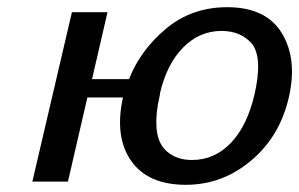

<svg xmlns="http://www.w3.org/2000/svg" viewBox="-20 -505 832 534"><path d="M70 0 180 -471H279L236 -285H339Q370 -365 441.5 -425Q513 -485 612 -485Q720 -485 764 -412.5Q808 -340 783 -233Q758 -125 678 -58Q598 9 497 9Q391 9 344.5 -58Q298 -125 322 -234H223L169 0ZM425 -246Q425 -241 424 -238Q413 -191 415 -155Q417 -107 444.5 -83.5Q472 -60 514 -60Q577 -60 622.5 -108Q668 -156 688 -243Q711 -344 681 -383Q650 -419 596 -419Q535 -419 489.5 -373Q444 -327 425 -246Z"/></svg>

Font: Coval
Style: Italic
Weight: 400
Foundry: Context Ltd
Version: Version 001.000